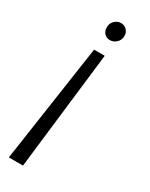

<svg xmlns="http://www.w3.org/2000/svg" viewBox="-190 -564 625 798"><g transform="rotate(30 122.5 -164.5)"><path d="M175 -483Q175 -464 161.5 -451Q148 -438 130 -438Q114 -438 103.5 -449.5Q93 -461 93 -478Q93 -497 106 -510Q119 -523 136 -523Q153 -523 164 -511.5Q175 -500 175 -483ZM94 -371H145L79 194H11Z"/></g></svg>

Font: Bellota
Style: Italic
Weight: 400
Italic angle: -7.5°
Designer: Kemie Guaida
Foundry: Kemie Guaida
Version: Version 4.001